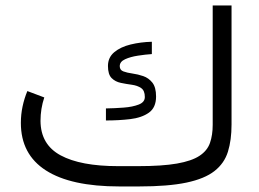

<svg xmlns="http://www.w3.org/2000/svg" viewBox="-20 -672 934 692"><path d="M477.5 -73.2Q564.5 -73.2 617.7 -82.5Q670.9 -91.8 699 -110.4Q727.1 -128.9 736.8 -157Q746.6 -185.1 746.6 -222.2V-652.3H814.5V-223.1Q814.5 -167 801.5 -125.2Q788.6 -83.5 753.2 -55.7Q717.8 -27.8 652.1 -13.9Q586.4 0 481 0H410.2Q235.4 0 145.3 -57.9Q55.2 -115.7 55.2 -229Q55.2 -259.3 61.3 -288.1Q67.4 -316.9 78.6 -343.8L139.6 -320.8Q126 -280.3 126 -236.3Q126.5 -150.9 198.5 -112.1Q270.5 -73.2 405.3 -73.2ZM361.8 -281.2Q393.6 -281.7 425.8 -284.2Q458 -286.6 480 -295.2Q502 -303.7 502 -322.3Q502 -345.7 488.5 -354.7Q475.1 -363.8 455.3 -366.5Q435.5 -369.1 415.5 -373.3Q395.5 -377.4 382.3 -390.6Q369.1 -403.8 369.1 -434.1Q369.1 -464.8 391.8 -483.9Q414.6 -502.9 450.9 -511.7Q487.3 -520.5 527.3 -521.5V-477.1Q504.4 -475.6 477.3 -471.4Q450.2 -467.3 430.9 -458.5Q411.6 -449.7 411.6 -433.6Q411.6 -419.4 424.8 -414.6Q438 -409.7 457.5 -407Q477.1 -404.3 496.3 -397.7Q515.6 -391.1 529.1 -374.3Q542.5 -357.4 542.5 -324.2Q542.5 -284.2 516.6 -265.9Q490.7 -247.6 449.5 -242.7Q408.2 -237.8 361.8 -237.8Z"/></svg>

Font: Vazir Light FD
Style: Light-FD
Weight: 300
Designer: Saber Rastikerdar
Foundry: Saber Rastikerdar
Version: Version 30.1.0